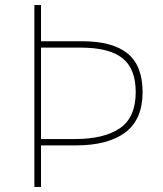

<svg xmlns="http://www.w3.org/2000/svg" viewBox="-20 -734 640 754"><path d="M115 -714H141V-572H303Q422 -572 481 -524Q540 -476 540 -372Q540 -265 472 -214Q404 -163 278 -163H141V0H115ZM274 -188Q389 -188 451 -230.5Q513 -273 513 -372Q513 -464 461 -505.5Q409 -547 296 -547H141V-188Z"/></svg>

Font: Noto Sans Mono UI Thin
Style: Regular
Weight: 250
Monospace: yes
Designer: Monotype Design team
Foundry: Monotype Imaging Inc.
Version: Version 1.000